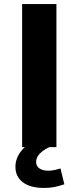

<svg xmlns="http://www.w3.org/2000/svg" viewBox="-20 -725 386 946"><path d="M89 0V-705H258V0ZM197 201Q129 201 92.5 173Q56 145 56 97Q56 53 87 16Q118 -21 175 -45L223 0Q203 9 188.5 20.5Q174 32 166 45Q158 58 158 73Q158 94 174.5 105Q191 116 217 116Q234 116 248 113Q262 110 278 105L297 183Q271 192 248 196.5Q225 201 197 201Z"/></svg>

Font: Nunito Sans 10pt SemiExpanded ExtraBold
Style: Regular
Weight: 800
Width: 6
Designer: Vernon Adams
Foundry: Vernon Adams
Version: Version 3.101;gftools[0.9.27]